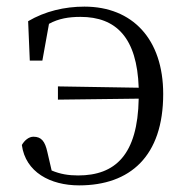

<svg xmlns="http://www.w3.org/2000/svg" viewBox="-20 -546 562 580"><path d="M155 -245 399 -248C396 -78 328 -16 216 -16C187 -16 162 -20 136 -31L123 -87C116 -119 105 -133 81 -133C67 -133 54 -122 46 -108C57 -26 132 14 219 14C373 14 473 -74 473 -262C473 -428 380 -526 235 -526C175 -526 116 -512 65 -482L70 -363H108L128 -474C157 -490 188 -495 223 -495C331 -495 394 -432 399 -281L155 -285Z"/></svg>

Font: Noto Serif CJK TC Light
Style: Regular
Weight: 300
Designer: Ryoko NISHIZUKA 西塚涼子 (kana & ideographs); Frank Grießhammer (Latin, Greek & Cyrillic); Wenlong ZHANG 张文龙 (bopomofo); San
Foundry: Adobe
Version: Version 2.001;hotconv 1.1.0;makeotfexe 2.6.0